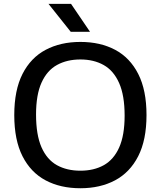

<svg xmlns="http://www.w3.org/2000/svg" viewBox="-20 -967 834 996"><path d="M397 9.5Q293.5 9.5 216.5 -31.5Q139.5 -72.5 96.8 -156.5Q54 -240.5 54 -370Q54 -499.5 96.8 -583.5Q139.5 -667.5 216.8 -708.5Q294 -749.5 397 -749.5Q500.5 -749.5 577.5 -708.5Q654.5 -667.5 697.2 -583.2Q740 -499 740 -370Q740 -241 697 -156.8Q654 -72.5 576.8 -31.5Q499.5 9.5 397 9.5ZM397 -81.5Q467 -81.5 518.5 -110.2Q570 -139 598.2 -202Q626.5 -265 626.5 -367Q626.5 -472 598 -536.2Q569.5 -600.5 518 -629.5Q466.5 -658.5 397 -658.5Q327.5 -658.5 275.8 -630Q224 -601.5 195.5 -538.5Q167 -475.5 167 -373Q167 -267.5 195.2 -203.2Q223.5 -139 275.2 -110.2Q327 -81.5 397 -81.5ZM347 -802 231.5 -947H348.5L447 -802Z"/></svg>

Font: Encode Sans SC SemiExpanded Medium
Style: Regular
Weight: 500
Width: 6
Designer: Multiple Designers
Foundry: Impallari Type
Version: Version 3.002